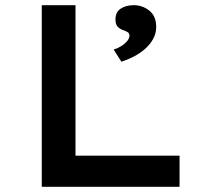

<svg xmlns="http://www.w3.org/2000/svg" viewBox="-20 -720 809 740"><path d="M141 0V-700H271V-120H672V0ZM448 -482 418 -529Q432 -533 446 -541.5Q460 -550 469.5 -561Q479 -572 479 -583Q479 -591 473.5 -595Q468 -599 457 -603Q442 -608 433.5 -617Q425 -626 425 -645Q425 -673 445 -686.5Q465 -700 496 -700Q529 -700 555.5 -679Q582 -658 582 -616Q582 -591 570 -569.5Q558 -548 538.5 -531Q519 -514 495.5 -502Q472 -490 448 -482Z"/></svg>

Font: Lexend Giga Medium
Style: Regular
Weight: 500
Designer: Bonnie Shaver-Troup, Thomas Jockin
Foundry: Lexend
Version: Version 1.007